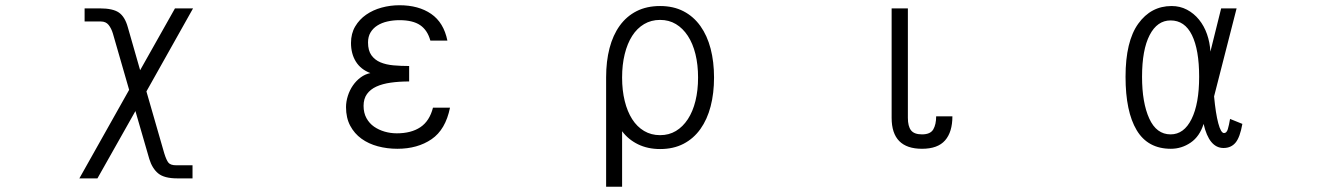

<svg xmlns="http://www.w3.org/2000/svg" viewBox="-20 -514 5040 733"><path d="M717 -482 539 -165 607 71Q615 97 623 107Q631 117 653 117H715V167H657Q607 167 584 148Q561 129 550 93L497 -90L352 167H283L473 -171L411 -386Q405 -406 394.5 -419Q384 -432 365 -432H303V-482H361Q411 -482 434 -466Q457 -450 468 -410L515 -246L648 -482Z M1698 -103Q1681 -19 1627.5 17.5Q1574 54 1497 54Q1458 54 1422.5 44.5Q1387 35 1360 15.5Q1333 -4 1317 -34Q1301 -64 1301 -105Q1301 -126 1308 -148Q1315 -170 1327.5 -188Q1340 -206 1357 -218.5Q1374 -231 1394 -235Q1357 -249 1338.5 -279Q1320 -309 1320 -350Q1320 -386 1336 -413Q1352 -440 1378 -458Q1404 -476 1437 -485Q1470 -494 1505 -494Q1578 -494 1626 -461Q1674 -428 1688 -359H1623Q1612 -399 1584 -418Q1556 -437 1505 -437Q1481 -437 1459 -432Q1437 -427 1420.5 -416.5Q1404 -406 1394.5 -390Q1385 -374 1385 -352Q1385 -321 1398 -303Q1411 -285 1432.5 -276Q1454 -267 1482.5 -264.5Q1511 -262 1542 -262V-203Q1504 -203 1472 -198.5Q1440 -194 1417 -183.5Q1394 -173 1381 -155Q1368 -137 1368 -110Q1368 -83 1379 -63Q1390 -43 1408 -30.5Q1426 -18 1448.5 -11.5Q1471 -5 1495 -5Q1550 -5 1585 -28.5Q1620 -52 1633 -103Z M2645 -218Q2645 -267 2635 -307.5Q2625 -348 2606 -377Q2587 -406 2560.5 -422Q2534 -438 2500 -438Q2466 -438 2439 -422Q2412 -406 2393.5 -377Q2375 -348 2365 -307.5Q2355 -267 2355 -218Q2355 -169 2365 -128.5Q2375 -88 2393.5 -59Q2412 -30 2439 -14Q2466 2 2500 2Q2534 2 2560.5 -14Q2587 -30 2606 -59Q2625 -88 2635 -128.5Q2645 -169 2645 -218ZM2706 -218Q2706 -158 2693 -108Q2680 -58 2654 -21.5Q2628 15 2589.5 35Q2551 55 2500 55Q2453 55 2416 37Q2379 19 2355 -13V199H2294V-219Q2294 -280 2307 -330Q2320 -380 2346 -416Q2372 -452 2410.5 -471.5Q2449 -491 2500 -491Q2551 -491 2589.5 -471Q2628 -451 2654 -414.5Q2680 -378 2693 -328Q2706 -278 2706 -218Z M3616 -70Q3616 -10 3588 22Q3560 54 3500 54Q3384 54 3384 -64V-482H3446V-64Q3446 -32 3458 -16.5Q3470 -1 3500 -1Q3532 -1 3543 -20Q3554 -39 3554 -70Z M4558 -221Q4558 -324 4530.5 -380Q4503 -436 4449 -436Q4398 -436 4369 -380Q4340 -324 4340 -221Q4340 -122 4367.5 -61.5Q4395 -1 4449 -1Q4500 -1 4529 -59.5Q4558 -118 4558 -221ZM4723 -41Q4714 10 4697 30.5Q4680 51 4651 51Q4596 51 4575 -41Q4560 7 4525.5 30.5Q4491 54 4450 54Q4362 54 4319.5 -17Q4277 -88 4277 -221Q4277 -356 4325.5 -423.5Q4374 -491 4453 -491Q4485 -491 4511.5 -477Q4538 -463 4557.5 -439Q4577 -415 4588 -383.5Q4599 -352 4601 -317L4642 -482H4701L4615 -146Q4621 -81 4631 -43.5Q4641 -6 4653 -6Q4663 -6 4667.5 -21Q4672 -36 4676 -60Z"/></svg>

Font: NanumGothicCoding
Style: Regular
Weight: 400
Monospace: yes
Designer: Kwon Bruce; Nicolas Noh; Sung-woo Choi; Go-un Cha; Soo-hyun Park;
Foundry: NHN Corporation
Version: Version 2.000;PS 1;hotconv 1.0.49;makeotf.lib2.0.14853